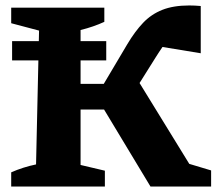

<svg xmlns="http://www.w3.org/2000/svg" viewBox="-20 -683 793 703"><path d="M21 0V-52Q64 -71 112 -81L123 -571L21 -598V-655H362V-603Q323 -585 275 -573V-376H360L446 -521Q474 -568 504 -599.5Q534 -631 574.5 -647Q615 -663 673 -663Q693 -663 715 -661V-488L575 -511Q569 -502 562.5 -492.5Q556 -483 550 -473L491 -379L673 -83L753 -59V0H531L361 -282H275V-79L364 -58V0ZM24.3 -532.3H369V-461.8H24.3Z"/></svg>

Font: Piazzolla SC
Style: Bold
Weight: 700
Designer: Juan Pablo del Peral
Foundry: Huerta Tipografica
Version: Version 1.330